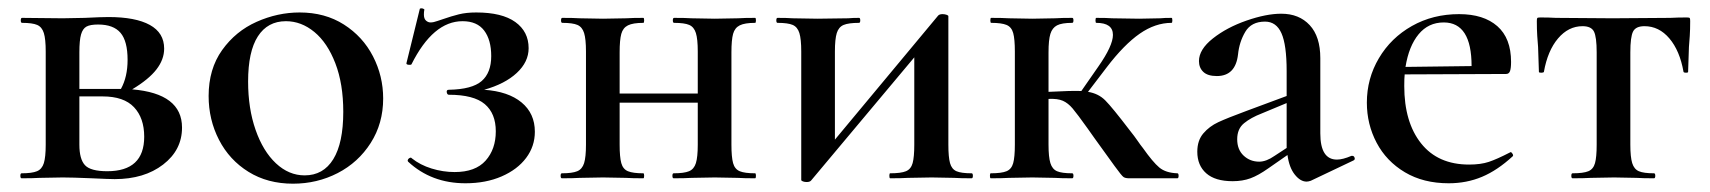

<svg xmlns="http://www.w3.org/2000/svg" viewBox="-20 -429 4115 462"><path d="M418 -122Q418 -68 372.5 -33Q327 2 256 2Q243 2 201 0Q153 -2 131 -2L75 -1Q60 0 32 0Q29 0 29 -6Q29 -12 32 -12Q57 -12 69 -17Q81 -22 85.5 -36.5Q90 -51 90 -81V-305Q90 -335 85.5 -349.5Q81 -364 69.5 -369Q58 -374 33 -374Q30 -374 30 -380Q30 -386 33 -386L131 -385L184 -386Q224 -388 241 -388Q306 -388 340.5 -369Q375 -350 375 -312Q375 -286 356.5 -262Q338 -238 298 -214Q418 -204 418 -122ZM171 -303V-215H262H271Q287 -244 287 -285Q287 -330 270 -350Q253 -370 216 -370Q197 -370 188 -365Q179 -360 175 -346Q171 -332 171 -303ZM327 -100Q327 -145 302.5 -171Q278 -197 227 -197H171V-81Q171 -46 184.5 -31.5Q198 -17 238 -17Q327 -17 327 -100Z M482 -198Q482 -263 514.5 -308.5Q547 -354 597.5 -376.5Q648 -399 701 -399Q762 -399 807.5 -370Q853 -341 877.5 -293.5Q902 -246 902 -192Q902 -132 872 -85Q842 -38 792.5 -12.5Q743 13 685 13Q624 13 578 -15.5Q532 -44 507 -92.5Q482 -141 482 -198ZM806 -160Q806 -227 787 -276.5Q768 -326 736.5 -352Q705 -378 668 -378Q624 -378 600.5 -341.5Q577 -305 577 -233Q577 -168 595 -116.5Q613 -65 644 -36Q675 -7 713 -7Q758 -7 782 -46Q806 -85 806 -160Z M1267 -112Q1267 -77 1246 -49Q1225 -21 1187 -4.5Q1149 12 1100 12Q1018 12 962 -40L961 -42Q961 -46 965 -48.5Q969 -51 971 -48Q991 -32 1018.5 -23.5Q1046 -15 1074 -15Q1124 -15 1148.5 -42.5Q1173 -70 1173 -113Q1173 -156 1146.5 -178.5Q1120 -201 1060 -201Q1056 -201 1055 -207Q1054 -213 1060 -213Q1116 -214 1139 -234Q1162 -254 1162 -294Q1162 -333 1145 -355.5Q1128 -378 1093 -378Q1022 -378 970 -274Q969 -273 966 -273Q957 -273 958 -277L990 -407Q990 -409 994 -409Q997 -409 999.5 -407.5Q1002 -406 1001 -405Q1000 -401 1000 -394Q1000 -384 1005 -379.5Q1010 -375 1016 -375Q1023 -375 1032.5 -378.5Q1042 -382 1046 -383Q1066 -390 1084 -394.5Q1102 -399 1126 -399Q1188 -399 1220 -376Q1252 -353 1252 -313Q1252 -280 1223.5 -253.5Q1195 -227 1145 -213Q1203 -209 1235 -182.5Q1267 -156 1267 -112Z M1797 0Q1770 0 1755 -1L1700 -2L1644 -1Q1628 0 1601 0Q1598 0 1598 -6Q1598 -12 1601 -12Q1626 -12 1638 -17Q1650 -22 1654.5 -36.5Q1659 -51 1659 -81V-182H1471V-81Q1471 -51 1475 -36.5Q1479 -22 1491 -17Q1503 -12 1528 -12Q1530 -12 1530 -6Q1530 0 1528 0Q1501 0 1486 -1L1431 -2L1375 -1Q1360 0 1332 0Q1329 0 1329 -6Q1329 -12 1332 -12Q1357 -12 1369 -17Q1381 -22 1385.5 -36.5Q1390 -51 1390 -81V-305Q1390 -335 1385.5 -349.5Q1381 -364 1369.5 -369Q1358 -374 1333 -374Q1330 -374 1330 -380Q1330 -386 1333 -386Q1360 -386 1375 -385L1431 -384L1487 -385Q1502 -386 1528 -386Q1530 -386 1530 -380Q1530 -374 1528 -374Q1503 -374 1491 -368Q1479 -362 1475 -347.5Q1471 -333 1471 -303V-204H1659V-305Q1659 -335 1654.5 -349.5Q1650 -364 1638.5 -369Q1627 -374 1602 -374Q1599 -374 1599 -380Q1599 -386 1602 -386Q1629 -386 1644 -385L1700 -384L1756 -385Q1771 -386 1797 -386Q1799 -386 1799 -380Q1799 -374 1797 -374Q1772 -374 1760 -368Q1748 -362 1744 -347.5Q1740 -333 1740 -303V-81Q1740 -51 1744 -36.5Q1748 -22 1760 -17Q1772 -12 1797 -12Q1799 -12 1799 -6Q1799 0 1797 0Z M2318 0Q2291 0 2276 -1L2222 -2L2165 -1Q2149 0 2122 0Q2120 0 2120 -6Q2120 -12 2122 -12Q2148 -12 2160 -17Q2172 -22 2176 -36.5Q2180 -51 2180 -81V-291L1932 5Q1929 9 1921 9Q1916 9 1912 7.5Q1908 6 1908 4V-305Q1908 -335 1903.5 -349.5Q1899 -364 1887.5 -369Q1876 -374 1851 -374Q1848 -374 1848 -380Q1848 -386 1851 -386Q1874 -386 1887 -385L1947 -384L2021 -385Q2032 -386 2047 -386Q2050 -386 2050 -380Q2050 -374 2047 -374Q2022 -374 2010 -369Q1998 -364 1993.5 -349.5Q1989 -335 1989 -305V-93L2237 -391Q2240 -395 2248 -395Q2253 -395 2257.5 -393.5Q2262 -392 2262 -390V-81Q2262 -51 2266 -36.5Q2270 -22 2281.5 -17Q2293 -12 2318 -12Q2321 -12 2321 -6Q2321 0 2318 0Z M2813 0H2697Q2688 0 2683.5 -3Q2679 -6 2662 -29.5Q2645 -53 2614 -96L2597 -120Q2572 -155 2561 -168Q2550 -181 2537.5 -186.5Q2525 -192 2503 -191V-81Q2503 -51 2507.5 -36.5Q2512 -22 2523.5 -17Q2535 -12 2560 -12Q2563 -12 2563 -6Q2563 0 2560 0Q2533 0 2518 -1L2464 -2L2408 -1Q2392 0 2364 0Q2362 0 2362 -6Q2362 -12 2364 -12Q2390 -12 2402 -17Q2414 -22 2418 -36.5Q2422 -51 2422 -81V-305Q2422 -335 2418 -349.5Q2414 -364 2402 -369Q2390 -374 2365 -374Q2363 -374 2363 -380Q2363 -386 2365 -386Q2392 -386 2408 -385L2464 -384L2519 -385Q2534 -386 2560 -386Q2563 -386 2563 -380Q2563 -374 2560 -374Q2535 -374 2523.5 -368Q2512 -362 2507.5 -347.5Q2503 -333 2503 -303V-208Q2559 -211 2582 -210L2623 -269Q2658 -319 2658 -345Q2658 -374 2618 -374Q2616 -374 2616 -380Q2616 -386 2618 -386Q2643 -386 2656 -385L2721 -384L2772 -385Q2781 -386 2799 -386Q2801 -386 2801 -380Q2801 -374 2799 -374Q2760 -374 2722.5 -348Q2685 -322 2643 -267L2598 -208Q2623 -204 2639.5 -187.5Q2656 -171 2698 -116Q2710 -101 2717.5 -90Q2725 -79 2730 -73Q2754 -39 2769.5 -26Q2785 -13 2813 -12Q2816 -12 2816 -6Q2816 0 2813 0Z M3234 -54Q3238 -54 3239.5 -49.5Q3241 -45 3237 -43L3134 6Q3128 8 3124 8Q3109 8 3095.5 -9Q3082 -26 3078 -56L3032 -24Q3008 -7 2989 0Q2970 7 2946 7Q2904 7 2882.5 -12Q2861 -31 2861 -64Q2861 -91 2875.5 -108Q2890 -125 2911.5 -135Q2933 -145 2979 -162L3076 -198V-258Q3076 -321 3063.5 -349Q3051 -377 3024 -377Q2991 -377 2976.5 -352.5Q2962 -328 2959 -298Q2953 -246 2908 -246Q2886 -246 2875.5 -256Q2865 -266 2865 -282Q2865 -310 2898.5 -336.5Q2932 -363 2979.5 -379.5Q3027 -396 3063 -396Q3106 -396 3131.5 -368.5Q3157 -341 3157 -289V-108Q3157 -45 3197 -45Q3211 -45 3232 -54ZM3076 -73V-82V-181L3016 -156Q2990 -146 2973.5 -132.5Q2957 -119 2957 -94Q2957 -69 2972.5 -54.5Q2988 -40 3010 -40Q3027 -40 3047 -54Z M3615 -63Q3617 -63 3619.5 -59Q3622 -55 3620 -53Q3583 -19 3546 -3.5Q3509 12 3466 12Q3405 12 3360.5 -14.5Q3316 -41 3292.5 -85.5Q3269 -130 3269 -182Q3269 -240 3298 -289Q3327 -338 3377.5 -366.5Q3428 -395 3491 -395Q3550 -395 3583 -366Q3616 -337 3616 -280Q3616 -265 3613.5 -258Q3611 -251 3604 -251L3360 -250Q3359 -241 3359 -222Q3359 -135 3399.5 -84Q3440 -33 3515 -33Q3543 -33 3562.5 -39.5Q3582 -46 3613 -62ZM3362 -268 3521 -270Q3521 -375 3454 -375Q3417 -375 3393.5 -346.5Q3370 -318 3362 -268Z M3764 -12Q3790 -12 3802 -17Q3814 -22 3818 -36.5Q3822 -51 3822 -81V-303Q3822 -340 3815.5 -353Q3809 -366 3788 -366Q3754 -366 3729 -336.5Q3704 -307 3695 -256Q3694 -254 3688.5 -254Q3683 -254 3683 -256L3681 -316Q3680 -327 3679 -342.5Q3678 -358 3678 -378Q3678 -384 3679 -385.5Q3680 -387 3686 -387Q3707 -387 3724 -386L3860 -385L3999 -386Q4017 -387 4039 -387Q4045 -387 4046 -385.5Q4047 -384 4047 -378Q4047 -358 4046 -342.5Q4045 -327 4044 -316L4042 -256Q4042 -254 4037 -254Q4032 -254 4031 -256Q4022 -307 3997 -336.5Q3972 -366 3937 -366Q3916 -366 3909.5 -353Q3903 -340 3903 -303V-81Q3903 -51 3907.5 -36.5Q3912 -22 3923.5 -17Q3935 -12 3960 -12Q3963 -12 3963 -6Q3963 0 3960 0Q3933 0 3918 -1L3864 -2L3808 -1Q3792 0 3764 0Q3761 0 3761 -6Q3761 -12 3764 -12Z"/></svg>

Font: Cormorant Garamond SemiBold
Style: Regular
Weight: 600
Designer: Christian Thalmann (Catharsis Fonts)
Version: Version 3.000